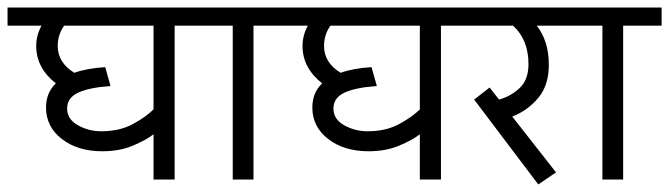

<svg xmlns="http://www.w3.org/2000/svg" viewBox="-44 -476 1774 509"><path d="M419 -408V0H363V-120Q344 -105 308.5 -90Q273 -75 227 -75Q162 -75 120 -107.5Q78 -140 78 -191Q78 -230 104 -255Q52 -296 52 -354Q52 -382 66 -408H-24V-456H517V-408ZM126 -408Q109 -384 109 -354Q109 -310 153 -283Q186 -295 235 -298L249 -248Q193 -244 163.5 -230.5Q134 -217 134 -188Q134 -160 162.5 -144Q191 -128 224 -128Q273 -128 308 -147Q343 -166 363 -186V-408Z M628 -408V0H573V-408H469V-456H730V-408Z M1125 -408V0H1069V-120Q1050 -105 1014.5 -90Q979 -75 933 -75Q868 -75 826 -107.5Q784 -140 784 -191Q784 -230 810 -255Q758 -296 758 -354Q758 -382 772 -408H682V-456H1223V-408ZM832 -408Q815 -384 815 -354Q815 -310 859 -283Q892 -295 941 -298L955 -248Q899 -244 869.5 -230.5Q840 -217 840 -188Q840 -160 868.5 -144Q897 -128 930 -128Q979 -128 1014 -147Q1049 -166 1069 -186V-408Z M1379 -408Q1411 -367 1411 -304Q1411 -250 1383 -216.5Q1355 -183 1314 -167L1430 -19L1383 13L1213 -212L1254 -244L1279 -212Q1311 -221 1334 -243Q1357 -265 1357 -306Q1357 -371 1316 -408H1175V-456H1497V-408Z M1608 -408V0H1553V-408H1449V-456H1710V-408Z"/></svg>

Font: Cambay Devanagari
Style: Regular
Weight: 400
Designer: Pooja Saxena
Foundry: Pooja Saxena
Version: Version 1.180;PS 001.180;hotconv 1.0.70;makeotf.lib2.5.58329